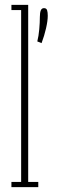

<svg xmlns="http://www.w3.org/2000/svg" viewBox="-20 -770 238 790"><path d="M133.5 -599.5Q139 -621.5 141.5 -649.2Q144 -677 144 -700Q144 -717.5 147.8 -727Q151.5 -736.5 161 -736.5Q171 -736.5 173.8 -728Q176.5 -719.5 176.5 -705Q176.5 -684.5 169.5 -653.8Q162.5 -623 151 -592.5ZM27 0V-21.5H67V-728.5H27V-750H96V-21.5H137.5V0Z"/></svg>

Font: Imbue 48pt Thin
Style: Regular
Weight: 250
Designer: Tyler Finck
Foundry: Etcetera Type Company
Version: Version 1.102